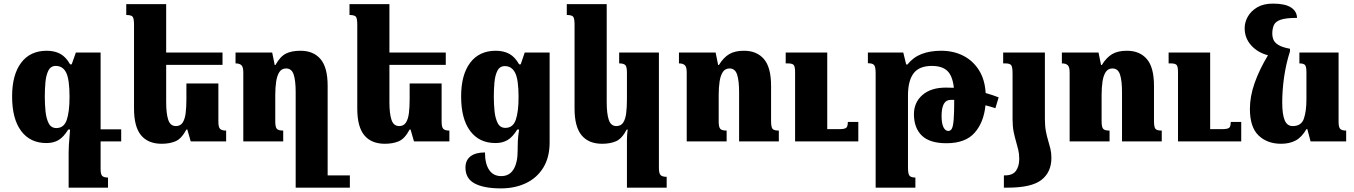

<svg xmlns="http://www.w3.org/2000/svg" viewBox="-20 -783 7499 1063"><path d="M400 -492H537V-67H651V0H537V153Q537 183 546.5 191.5Q556 200 578 200V256H360V60Q360 44 361.5 17.5Q363 -9 368 -66H358Q332 -24 304 -7.5Q276 9 237 9Q147 9 97 -58Q47 -125 47 -249Q47 -369 97 -435.5Q147 -502 239 -502Q282 -502 313.5 -485Q345 -468 368 -427H377ZM292 -74Q334 -74 349.5 -119Q365 -164 365 -247Q365 -343 346.5 -380.5Q328 -418 289 -418Q261 -418 248 -392.5Q235 -367 231.5 -327.5Q228 -288 228 -248Q228 -207 232 -167Q236 -127 249.5 -100.5Q263 -74 292 -74Z M1189 -321V-109Q1189 -78 1199 -69Q1209 -60 1232 -60V0H1036L1017 -66H1012Q985 -15 952 -1Q919 13 875 13Q800 13 761 -34Q722 -81 722 -182V-646Q722 -679 715 -689.5Q708 -700 679 -700V-760H900V-492H1212V-424H900V-217Q900 -154 911.5 -119.5Q923 -85 954 -85Q979 -85 991.5 -104.5Q1004 -124 1008 -157.5Q1012 -191 1012 -233V-321Z M1644 -502Q1715 -502 1754.5 -456Q1794 -410 1794 -308V188H1917V256H1617V-273Q1617 -336 1606 -370Q1595 -404 1564 -404Q1540 -404 1527 -384.5Q1514 -365 1509 -331.5Q1504 -298 1504 -258V-110Q1504 -80 1512.5 -70Q1521 -60 1548 -60V0H1327V-383Q1327 -412 1316.5 -422Q1306 -432 1284 -432V-492H1487L1501 -423H1505Q1531 -470 1562.5 -486Q1594 -502 1644 -502Z M2425 -321V-109Q2425 -78 2435 -69Q2445 -60 2468 -60V0H2272L2253 -66H2248Q2221 -15 2188 -1Q2155 13 2111 13Q2036 13 1997 -34Q1958 -81 1958 -182V-646Q1958 -679 1951 -689.5Q1944 -700 1915 -700V-760H2136V-492H2448V-424H2136V-217Q2136 -154 2147.5 -119.5Q2159 -85 2190 -85Q2215 -85 2227.5 -104.5Q2240 -124 2244 -157.5Q2248 -191 2248 -233V-321Z M2753 260Q2660 260 2608.5 233Q2557 206 2557 145Q2557 104 2585 82.5Q2613 61 2665 61Q2665 123 2688 157.5Q2711 192 2755 192Q2800 192 2823 155Q2846 118 2846 50V40Q2846 21 2847 -3Q2848 -27 2854 -66H2844Q2818 -24 2790 -7.5Q2762 9 2723 9Q2633 9 2583 -58Q2533 -125 2533 -249Q2533 -369 2583 -435.5Q2633 -502 2725 -502Q2768 -502 2799.5 -485Q2831 -468 2854 -427H2863L2885 -492H3023V5Q3023 88 2988 145Q2953 202 2892 231Q2831 260 2753 260ZM2778 -75Q2820 -75 2835.5 -119.5Q2851 -164 2851 -246Q2851 -343 2832 -380Q2813 -417 2775 -417Q2747 -417 2734 -391.5Q2721 -366 2717.5 -327Q2714 -288 2714 -248Q2714 -207 2718 -167.5Q2722 -128 2735.5 -101.5Q2749 -75 2778 -75Z M3451 256V-8Q3451 -22 3452 -37Q3453 -52 3455 -66H3450Q3423 -15 3390.5 -1Q3358 13 3314 13Q3239 13 3200 -34Q3161 -81 3161 -182V-646Q3161 -679 3154 -689.5Q3147 -700 3118 -700V-760H3339V-217Q3339 -154 3350.5 -119.5Q3362 -85 3392 -85Q3418 -85 3430.5 -104.5Q3443 -124 3447 -157.5Q3451 -191 3451 -233V-383Q3451 -412 3442.5 -422Q3434 -432 3408 -432V-492H3628V147Q3628 178 3638 187Q3648 196 3671 196V256Z M4292 -60V0H4072V-273Q4072 -336 4061 -370Q4050 -404 4019 -404Q3995 -404 3982 -384.5Q3969 -365 3964 -331.5Q3959 -298 3959 -258V-110Q3959 -80 3967.5 -70Q3976 -60 4003 -60V0H3782V-383Q3782 -412 3771.5 -422Q3761 -432 3739 -432V-492H3942L3956 -423H3960Q3986 -465 4017.5 -483.5Q4049 -502 4099 -502Q4170 -502 4209.5 -456Q4249 -410 4249 -308V-114Q4249 -81 4256.5 -70.5Q4264 -60 4292 -60ZM4732 -108V0H4382V-383Q4382 -415 4374 -423.5Q4366 -432 4342 -432H4330V-492H4560V-68H4626Q4655 -68 4664.5 -75Q4674 -82 4674 -108Z M4828 256V-377Q4828 -411 4820 -422Q4812 -433 4785 -433V-492H4981L4997 -426H5004Q5036 -466 5082.5 -484Q5129 -502 5191 -502Q5259 -502 5313 -474.5Q5367 -447 5400 -394.5Q5433 -342 5437 -268Q5473 -258 5509 -244L5491 -184Q5464 -193 5436 -200Q5427 -106 5376 -48Q5325 10 5220 10Q5127 10 5083.5 -32.5Q5040 -75 5040 -151Q5040 -216 5087 -257Q5134 -298 5217 -298Q5239 -298 5261 -297Q5254 -362 5225.5 -390Q5197 -418 5139 -418Q5069 -418 5038 -377Q5007 -336 5007 -254V145Q5007 181 5016 190.5Q5025 200 5048 200V256ZM5193 -141Q5193 -99 5203.5 -78.5Q5214 -58 5230 -58Q5243 -58 5250 -71Q5257 -84 5260 -121Q5263 -158 5263 -230Q5252 -230 5243 -230Q5193 -230 5193 -141Z M5586 -124V-375Q5586 -412 5578.5 -422Q5571 -432 5546 -432H5534V-492H5765V-125Q5765 -85 5770.5 -56.5Q5776 -28 5783 -5Q5790 18 5795.5 40.5Q5801 63 5801 91Q5801 170 5746 213Q5691 256 5558 256H5538V188H5544Q5587 188 5605 162.5Q5623 137 5623 97Q5623 69 5617.5 46Q5612 23 5605 -0.5Q5598 -24 5592 -53.5Q5586 -83 5586 -124Z M6412 -60V0H6192V-273Q6192 -336 6181 -370Q6170 -404 6139 -404Q6115 -404 6102 -384.5Q6089 -365 6084 -331.5Q6079 -298 6079 -258V-110Q6079 -80 6087.5 -70Q6096 -60 6123 -60V0H5902V-383Q5902 -412 5891.5 -422Q5881 -432 5859 -432V-492H6062L6076 -423H6080Q6106 -465 6137.5 -483.5Q6169 -502 6219 -502Q6290 -502 6329.5 -456Q6369 -410 6369 -308V-114Q6369 -81 6376.5 -70.5Q6384 -60 6412 -60ZM6852 -108V0H6502V-383Q6502 -415 6494 -423.5Q6486 -432 6462 -432H6450V-492H6680V-68H6746Q6775 -68 6784.5 -75Q6794 -82 6794 -108Z M7073 13Q6996 13 6948 -33Q6900 -79 6900 -180Q6900 -249 6926 -323Q6952 -397 7000 -477Q6943 -492 6907 -532Q6871 -572 6871 -627Q6871 -660 6888.5 -691Q6906 -722 6940.5 -742.5Q6975 -763 7028 -763Q7094 -763 7127 -742Q7160 -721 7161 -684Q7100 -684 7071 -674Q7042 -664 7033 -644.5Q7024 -625 7024 -597Q7024 -579 7030.5 -563Q7037 -547 7058 -534Q7079 -521 7122 -513V-499Q7100 -430 7089.5 -357.5Q7079 -285 7079 -215Q7079 -150 7092.5 -117.5Q7106 -85 7137 -85Q7185 -85 7199 -126.5Q7213 -168 7213 -233V-383Q7213 -412 7206 -422Q7199 -432 7174 -432V-492H7391V-109Q7391 -78 7400.5 -69Q7410 -60 7433 -60V0H7236L7218 -68H7213Q7187 -23 7153 -5Q7119 13 7073 13Z"/></svg>

Font: Noto Serif Armenian SemiCondensed Black
Style: Regular
Weight: 900
Width: 4
Designer: Monotype Design Team
Foundry: Monotype Imaging Inc.
Version: Version 2.008; ttfautohint (v1.8.4.7-5d5b)